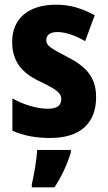

<svg xmlns="http://www.w3.org/2000/svg" viewBox="-20 -580 462 821"><path d="M391 -165C391 -252 345 -297 269 -336C192 -376 178 -385 178 -409C178 -431 195 -443 226 -443C263 -443 306 -426 344 -404L385 -515C331 -544 280 -560 220 -560C103 -560 32 -502 32 -401C32 -319 72 -269 148 -233C228 -195 242 -180 242 -156C242 -128 223 -115 184 -115C136 -115 78 -134 33 -159V-21C83 1 135 10 195 10C323 10 391 -53 391 -165ZM283 72V61H139C137 101 125 171 116 208V221H213C244 174 267 123 283 72Z"/></svg>

Font: Noto Sans Lao Looped Condensed ExtraBold
Style: Regular
Weight: 800
Width: 3
Designer: Mark Frömberg, Ben Mitchell
Foundry: The Fontpad Ltd
Version: Version 1.002